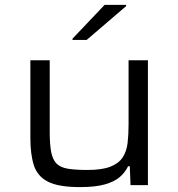

<svg xmlns="http://www.w3.org/2000/svg" viewBox="-20 -756 727 784"><path d="M307 8Q219 8 176 -14Q133 -36 118.5 -80.5Q104 -125 104 -193V-510H183V-219Q183 -167 189 -135.5Q195 -104 211 -88Q227 -72 257.5 -67Q288 -62 337 -62Q397 -62 431 -75.5Q465 -89 481 -113.5Q497 -138 501 -172Q505 -206 505 -248V-510H584V0H513L510 -77H503Q491 -52 469 -33Q447 -14 408 -3Q369 8 307 8ZM276 -593V-598L407 -736H495V-731L334 -593Z"/></svg>

Font: Saira Expanded
Style: Regular
Weight: 400
Width: 7
Designer: Hector Gatti with collaboration of the Omnibus-Type team
Foundry: Omnibus-Type
Version: Version 1.100; ttfautohint (v1.8.3)